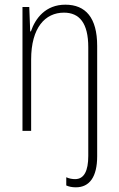

<svg xmlns="http://www.w3.org/2000/svg" viewBox="-20 -652 507 820"><path d="M304 148C362 148 395 104 395 15V-456C395 -576 346 -632 259 -632C175 -632 131 -574 112 -518H109L105 -622H76V-93H113V-398C113 -534 173 -598 253 -598C319 -598 357 -554 357 -450V14C357 78 339 113 301 113C289 113 276 111 263 105V140C274 145 287 148 304 148Z"/></svg>

Font: Noto Sans Kannada UI Condensed ExtraLight
Style: Regular
Weight: 200
Width: 3
Designer: Jelle Bosma - Monotype Design Team
Foundry: Monotype Imaging Inc.
Version: Version 2.005